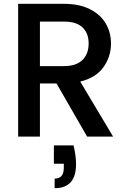

<svg xmlns="http://www.w3.org/2000/svg" viewBox="-20 -715 672 1005"><path d="M572 0H436L276 -278H189V0H75V-695H315Q395 -695 450.5 -667Q506 -639 533.5 -592Q561 -545 561 -487Q561 -419 521.5 -363.5Q482 -308 400 -288ZM189 -369H315Q379 -369 411.5 -401Q444 -433 444 -487Q444 -541 412 -571.5Q380 -602 315 -602H189ZM365 46Q378 99 378 145Q378 270 266 270V220Q314 220 314 163V142H262V46Z"/></svg>

Font: A Bank Premium Med
Style: Regular
Weight: 500
Designer: Ninad Kale (Devanagari), Jonny Pinhorn (Latin), Htun Naung (Myanmar)
Foundry: Indian Type Foundry
Version: 4.004